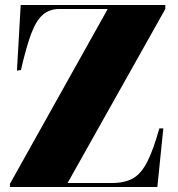

<svg xmlns="http://www.w3.org/2000/svg" viewBox="-20 -750 713 770"><path d="M20 0V-13L412 -714H218Q179 -714 152 -691Q125 -668 105 -614.5Q85 -561 64 -469L48 -467L63 -730H643V-714L251 -16H427Q480 -16 513 -34.5Q546 -53 570.5 -101Q595 -149 619 -235H635L611 0Z"/></svg>

Font: Display Black
Style: Regular
Weight: 900
Designer: Latin by Veronika Burian and Jose Scaglione. Greek by Irene Vlachou. Cyrillic by Vera Evstafieva.
Foundry: TypeTogether
Version: Version 3.002